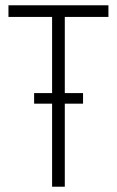

<svg xmlns="http://www.w3.org/2000/svg" viewBox="-20 -706 443 726"><path d="M177 0V-642H12V-686H390V-642H225V0ZM109 -314V-354H294V-314Z"/></svg>

Font: Archivo ExtraCondensed Thin
Style: Regular
Weight: 250
Width: 2
Designer: Hector Gatti
Foundry: Omnibus-Type
Version: Version 2.001